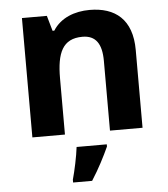

<svg xmlns="http://www.w3.org/2000/svg" viewBox="-54 -605 766 875"><g transform="rotate(-5 328.5 -167.5)"><path d="M388 -556C320 -556 255 -532 220 -476H212L192 -546H78V0H227V-257C227 -373 254 -437 345 -437C406 -437 433 -397 433 -319V0H582V-356C582 -496 505 -556 388 -556ZM413 71V61H275C270 104 256 169 245 208V221H332C366 168 393 115 413 71Z"/></g></svg>

Font: Noto Sans Lisu
Style: Bold
Weight: 700
Designer: Monotype Design Team. David Williams.
Foundry: Monotype Imaging Inc.
Version: Version 2.102